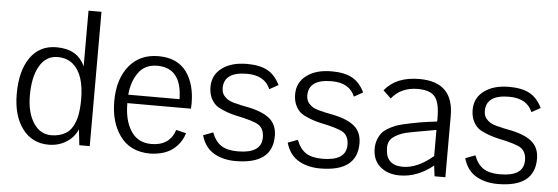

<svg xmlns="http://www.w3.org/2000/svg" viewBox="-47 -824 2830 974"><g transform="rotate(5 1368.5 -336.5)"><path d="M308 -57Q346 -79 362 -145Q370 -183 370 -232Q370 -359 312 -409Q280 -436 233 -436Q174 -436 141.5 -380.5Q109 -325 109 -230Q109 -144 143 -91Q177 -38 234 -38Q277 -38 308 -57ZM223 -485Q331 -485 368 -400V-684H434V0H381L372 -80Q354 -38 314.5 -13.5Q275 11 225 11Q141 11 91.5 -55Q42 -121 42 -232Q42 -350 89.5 -417.5Q137 -485 223 -485Z M867 -277Q865 -436 740 -436Q676 -436 644 -389Q612 -345 606 -277ZM886 -420Q930 -358 930 -261Q930 -242 929 -234H605Q605 -149 637 -97Q672 -38 744 -38Q837 -38 864 -120L915 -108Q904 -70 877.5 -42Q851 -14 817 -2Q786 9 746 11H744Q638 11 586 -65Q538 -133 538 -238Q538 -350 592.5 -417.5Q647 -485 742 -485Q839 -485 886 -420Z M1316 -367Q1288 -435 1197 -435Q1080 -435 1080 -352Q1080 -322 1103 -303Q1121 -286 1164 -278Q1180 -273 1204 -269Q1287 -254 1326 -222.5Q1365 -191 1365 -133Q1365 11 1177 11Q1117 11 1072 -13Q1020 -41 1002 -105L1052 -124Q1069 -79 1099.5 -59Q1130 -39 1184 -39Q1305 -39 1305 -120Q1305 -164 1277 -183Q1249 -201 1160 -219Q1115 -229 1077 -248Q1042 -264 1026 -305Q1018 -327 1018 -353Q1018 -414 1066 -449.5Q1114 -485 1193 -485Q1258 -485 1297.5 -463.5Q1337 -442 1361 -392Z M1747 -367Q1719 -435 1628 -435Q1511 -435 1511 -352Q1511 -322 1534 -303Q1552 -286 1595 -278Q1611 -273 1635 -269Q1718 -254 1757 -222.5Q1796 -191 1796 -133Q1796 11 1608 11Q1548 11 1503 -13Q1451 -41 1433 -105L1483 -124Q1500 -79 1530.5 -59Q1561 -39 1615 -39Q1736 -39 1736 -120Q1736 -164 1708 -183Q1680 -201 1591 -219Q1546 -229 1508 -248Q1473 -264 1457 -305Q1449 -327 1449 -353Q1449 -414 1497 -449.5Q1545 -485 1624 -485Q1689 -485 1728.5 -463.5Q1768 -442 1792 -392Z M2183 -54Q2103 11 2013 11Q1952 11 1913.5 -22Q1875 -55 1875 -114Q1875 -158 1901 -193Q1918 -216 1971 -238Q2001 -249 2072 -262Q2084 -265 2133 -272L2179 -278V-298Q2179 -375 2154 -404.5Q2129 -434 2067 -434Q1982 -434 1934 -374Q1934 -375 1894 -412Q1952 -485 2071 -485Q2245 -485 2245 -313V0H2190ZM2179 -235 2133 -227Q2058 -214 2026 -207Q1985 -196 1960 -176Q1937 -158 1937 -123Q1937 -34 2025 -34Q2099 -34 2179 -102Z M2651 -367Q2623 -435 2532 -435Q2415 -435 2415 -352Q2415 -322 2438 -303Q2456 -286 2499 -278Q2515 -273 2539 -269Q2622 -254 2661 -222.5Q2700 -191 2700 -133Q2700 11 2512 11Q2452 11 2407 -13Q2355 -41 2337 -105L2387 -124Q2404 -79 2434.5 -59Q2465 -39 2519 -39Q2640 -39 2640 -120Q2640 -164 2612 -183Q2584 -201 2495 -219Q2450 -229 2412 -248Q2377 -264 2361 -305Q2353 -327 2353 -353Q2353 -414 2401 -449.5Q2449 -485 2528 -485Q2593 -485 2632.5 -463.5Q2672 -442 2696 -392Z"/></g></svg>

Font: Pavanam
Style: Regular
Weight: 400
Designer: Tharique Azeez
Foundry: Tharique Azeez
Version: Version 1.86; ttfautohint (v1.3) -l 8 -r 50 -G 200 -x 14 -D 